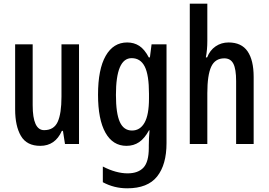

<svg xmlns="http://www.w3.org/2000/svg" viewBox="-20 -846 1455 1040"><path d="M408 -606V-66H332L321 -137H315Q279 -56 198 -56Q125 -56 93.5 -109.5Q62 -163 62 -254V-606H157V-276Q157 -141 219 -141Q272 -141 292.5 -186Q313 -231 313 -322V-606Z M669 -616Q706 -616 734.5 -597.5Q763 -579 786 -535H792L801 -606H882V-71Q882 46 831 110Q780 174 669 174Q598 174 537 141V56Q574 75 607.5 84Q641 93 671 93Q728 93 757 62Q786 31 786 -45V-58Q786 -76 787 -97.5Q788 -119 790 -140H787Q763 -96 733.5 -76Q704 -56 665 -56Q591 -56 551 -127.5Q511 -199 511 -333Q511 -471 552.5 -543.5Q594 -616 669 -616ZM693 -531Q608 -531 608 -332Q608 -232 629 -185.5Q650 -139 695 -139Q739 -139 763 -181.5Q787 -224 787 -313V-338Q787 -440 764 -485.5Q741 -531 693 -531Z M1103 -624Q1103 -576 1095 -535H1102Q1117 -574 1148 -595Q1179 -616 1218 -616Q1288 -616 1321 -568Q1354 -520 1354 -429V-66H1259V-407Q1259 -472 1244 -501Q1229 -530 1195 -530Q1145 -530 1124 -484.5Q1103 -439 1103 -341V-66H1008V-826H1103Z"/></svg>

Font: Noto Sans Malayalam UI ExtraCondensed Medium
Style: Regular
Weight: 500
Width: 2
Designer: Jelle Bosma - Monotype Design Team
Foundry: Monotype Imaging Inc.
Version: Version 2.104; ttfautohint (v1.8.4.7-5d5b)